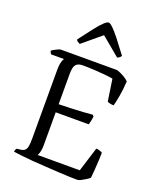

<svg xmlns="http://www.w3.org/2000/svg" viewBox="-171 -1057 950 1158"><g transform="rotate(20 304.0 -478.0)"><path d="M470 0Q450 0 417 -1Q384 -2 344.5 -4.5Q305 -7 262.5 -9.5Q220 -12 179.5 -15Q139 -18 106 -22Q73 -26 52 -29Q52 -35 55 -41.5Q58 -48 60 -51L85 -54Q102 -56 111.5 -64Q121 -72 124.5 -90Q128 -108 128 -140V-582Q128 -606 131 -621.5Q134 -637 138 -646Q142 -655 144 -657H61Q60 -660 56.5 -664.5Q53 -669 52 -677Q57 -682 68 -688Q79 -694 90.5 -699Q102 -704 107 -704H469Q493 -696 513.5 -684Q534 -672 546 -660Q543 -605 535 -562Q527 -519 521 -497Q507 -497 495.5 -500Q484 -503 480 -506L459 -646Q437 -650 405 -653Q373 -656 336.5 -658Q300 -660 265 -660Q239 -660 226.5 -650Q214 -640 210.5 -622.5Q207 -605 207 -585V-390Q252 -391 289.5 -392.5Q327 -394 360.5 -396Q394 -398 422 -401L430 -392Q428 -374 424.5 -359Q421 -344 419 -338H207V-121Q207 -99 202 -82Q197 -65 193 -59H463L512 -216Q525 -216 536.5 -211.5Q548 -207 552 -204Q552 -184 550.5 -156.5Q549 -129 547 -99Q545 -69 542 -40Q533 -32 519.5 -23.5Q506 -15 492.5 -8Q479 -1 470 0ZM202 -775Q193 -779 186.5 -783.5Q180 -788 178 -795Q219 -850 247 -885.5Q275 -921 293.5 -938.5Q312 -956 323 -956Q332 -956 350.5 -938.5Q369 -921 397.5 -885Q426 -849 466 -795Q464 -790 458.5 -784.5Q453 -779 442 -775L322 -875Z"/></g></svg>

Font: Texturina 12pt ExtraLight
Style: Regular
Weight: 250
Designer: Guillermo Torres Carreño
Foundry: Omnibus-Type
Version: Version 1.002